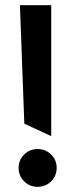

<svg xmlns="http://www.w3.org/2000/svg" viewBox="-20 -722 292 742"><path d="M74 -244 57 -702H178V-196ZM125 -146Q156 -146 177.5 -125Q199 -104 199 -73Q199 -42 177.5 -21Q156 0 125 0Q95 0 73.5 -21Q52 -42 52 -73Q52 -104 73.5 -125Q95 -146 125 -146Z"/></svg>

Font: Palanquin Dark
Style: Regular
Weight: 400
Designer: Pria Ravichandran
Version: Version 1.001